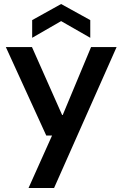

<svg xmlns="http://www.w3.org/2000/svg" viewBox="-20 -730 608 955"><path d="M122 205 239 -56H210L9 -496H139L289 -158H292L433 -496H560L249 205ZM140 -542V-630L284 -710L429 -630V-542L284 -625Z"/></svg>

Font: DM Sans 36pt SemiBold
Style: Regular
Weight: 600
Designer: Colophon Foundry, Jonny Pinhorn
Foundry: Colophon Foundry
Version: Version 4.004;gftools[0.9.30]